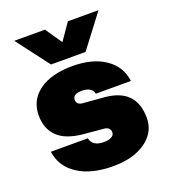

<svg xmlns="http://www.w3.org/2000/svg" viewBox="-136 -829 832 943"><g transform="rotate(-20 280.0 -357.5)"><path d="M358 -559.5H177.5L47.5 -730.5H208L267.5 -643.5L328 -730.5H488ZM315.5 -174 210 -183.5Q119.5 -192 77.2 -233.5Q35 -275 35 -344.5Q35 -424.5 98.8 -470.5Q162.5 -516.5 272.5 -516.5Q378 -516.5 443.5 -471.8Q509 -427 518.5 -349.5H335Q327.5 -386.5 274.5 -386.5Q227.5 -386.5 227.5 -356.5Q227.5 -332.5 254 -328L369 -318.5Q530 -305 530 -152.5Q530 -102.5 500.8 -65Q471.5 -27.5 418.8 -6.5Q366 14.5 295 14.5Q181.5 14.5 111.2 -31.2Q41 -77 30 -157H223.5Q232 -112.5 292 -112.5Q317 -112.5 331.8 -120.8Q346.5 -129 346.5 -143.5Q346.5 -155 339.5 -163.5Q332.5 -172 315.5 -174Z"/></g></svg>

Font: Overused Grotesk Black
Style: Regular
Weight: 900
Version: Version 0.004